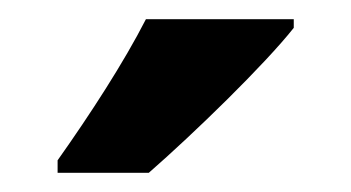

<svg xmlns="http://www.w3.org/2000/svg" viewBox="-20 -786 366 200"><path d="M286 -757V-766H132C109 -721 74 -667 40 -619V-606H135C182 -647 256 -719 286 -757Z"/></svg>

Font: Noto Sans Armenian Condensed
Style: Regular
Weight: 400
Width: 3
Designer: Monotype Design Team
Foundry: Monotype Imaging Inc.
Version: Version 2.008